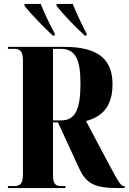

<svg xmlns="http://www.w3.org/2000/svg" viewBox="-20 -951 650 971"><path d="M247 -771H257V-781C231 -828 204 -886 186 -931H104V-921C131 -886 204 -810 247 -771ZM409 -771H418V-781C393 -828 366 -886 348 -931H266V-921C293 -886 365 -810 409 -771ZM20 0H311V-10H290C257 -10 248 -24 248 -71V-332H273L382 -96C417 -22 461 0 574 0H610V-10H607C594 -10 587 -14 521 -139L415 -339C496 -360 549 -412 549 -525C549 -643 486 -714 306 -714H20V-704H50C85 -704 96 -690 96 -642V-71C96 -24 85 -10 50 -10H20ZM248 -342V-704H287C359 -704 387 -654 387 -530C387 -395 360 -342 288 -342Z"/></svg>

Font: Noto Serif Display Condensed Extra
Style: Regular
Weight: 800
Width: 3
Designer: Monotype Design Team
Foundry: Monotype Imaging Inc.
Version: Version 1.900